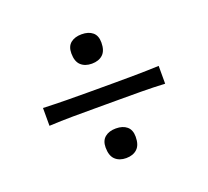

<svg xmlns="http://www.w3.org/2000/svg" viewBox="-91 -666 773 712"><g transform="rotate(-20 295.0 -310.0)"><path d="M293.9 -438Q267.1 -438 251 -452.9Q234.9 -467.8 234.9 -500Q234.9 -527.3 251.2 -540.5Q267.6 -553.7 294.4 -553.7Q321.8 -553.7 337.6 -540.5Q353.5 -527.3 353.5 -500Q353.5 -467.8 337.4 -452.9Q321.3 -438 293.9 -438ZM66.9 -275.4V-345.7Q114.7 -343.8 159.7 -343.3Q204.6 -342.8 243.7 -342.8H346.7Q385.7 -342.8 430.9 -343.3Q476.1 -343.8 523.4 -345.7V-275.4Q476.1 -277.8 430.9 -278.1Q385.7 -278.3 346.7 -278.3H243.7Q204.6 -278.3 159.7 -278.1Q114.7 -277.8 66.9 -275.4ZM293.9 -65.4Q267.1 -65.4 251 -80.6Q234.9 -95.7 234.9 -128.4Q234.9 -155.3 251.2 -168.7Q267.6 -182.1 294.4 -182.1Q321.8 -182.1 337.6 -168.7Q353.5 -155.3 353.5 -128.4Q353.5 -95.7 337.4 -80.6Q321.3 -65.4 293.9 -65.4Z"/></g></svg>

Font: Pinar Regular
Style: Regular
Weight: 400
Designer: Amin Abedi
Version: Version 3.000